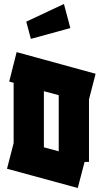

<svg xmlns="http://www.w3.org/2000/svg" viewBox="-20 -894 497 958"><path d="M48 -180V-481L26 -487L63 -634L457 -526L424 -398V-86H402L368 44L15 -52ZM199 -159 273 -139V-419L199 -439ZM134 -700 111 -786 299 -874 331 -754Z"/></svg>

Font: Blaka
Style: Regular
Weight: 400
Designer: Mohamed Gaber
Foundry: Kief Type Foundry
Version: Version 1.003; ttfautohint (v1.8.4.7-5d5b)